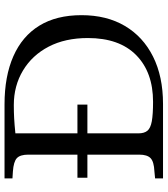

<svg xmlns="http://www.w3.org/2000/svg" viewBox="34 -774 740 848"><g transform="rotate(-90 404.0 -350.0)"><path d="M43 -334V-378H366V-334ZM40 0V-35L71 -38Q114 -40 129.5 -55Q145 -70 145 -105V-595Q145 -631 129.5 -645.5Q114 -660 71 -663L40 -665V-700H367Q491 -700 579.5 -661Q668 -622 714.5 -546.5Q761 -471 761 -360Q761 -249 713.5 -168.5Q666 -88 578 -44Q490 0 369 0ZM378 -44Q509 -44 584.5 -118.5Q660 -193 660 -332Q660 -432 622 -505Q584 -578 516.5 -618.5Q449 -659 364 -659Q334 -659 305.5 -657.5Q277 -656 239 -652V-109Q239 -83 250.5 -69Q262 -55 292.5 -49.5Q323 -44 378 -44Z"/></g></svg>

Font: Hedvig Letters Serif 18pt
Style: Regular
Weight: 400
Designer: Alexander Örn & Tor Weibull
Foundry: Kanon Foundry
Version: Version 1.000